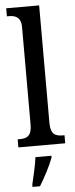

<svg xmlns="http://www.w3.org/2000/svg" viewBox="-64 -792 409 1045"><g transform="rotate(-5 140.5 -269.5)"><path d="M12 0H268V-44H258C219 -44 192 -55 192 -117V-760H12V-716H23C55 -716 89 -707 89 -650V-117C89 -55 62 -44 23 -44H12ZM70 208V221H111C137 179 172 113 187 71V61H100C94 109 80 164 70 208Z"/></g></svg>

Font: Noto Serif Sinhala Condensed Medium
Style: Regular
Weight: 500
Width: 3
Designer: Jelle Bosma - Monotype Design Team
Foundry: Monotype Imaging Inc.
Version: Version 2.007